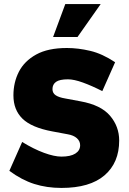

<svg xmlns="http://www.w3.org/2000/svg" viewBox="-20 -914 632 944"><path d="M282 10Q210 10 148.5 -9.5Q87 -29 26 -74L89 -216Q146 -181 196.5 -162.5Q247 -144 282 -144Q327 -144 350.5 -159Q374 -174 374 -200Q374 -220 358 -234.5Q342 -249 312 -254L237 -268Q135 -287 90.5 -330.5Q46 -374 46 -445Q46 -509 73 -561.5Q100 -614 158 -646Q216 -678 309 -678Q364 -678 423.5 -664Q483 -650 546 -608L483 -466Q432 -492 388 -508Q344 -524 314 -524Q273 -524 255.5 -511.5Q238 -499 238 -476Q238 -456 254 -445.5Q270 -435 300 -430L375 -416Q476 -398 521 -345Q566 -292 566 -223Q566 -114 494 -52Q422 10 282 10ZM241 -732 301 -894H475L361 -732Z"/></svg>

Font: Gantari Black
Style: Regular
Weight: 900
Version: Version 1.000